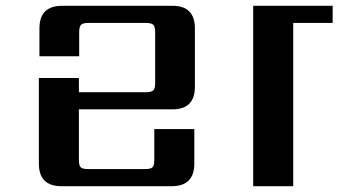

<svg xmlns="http://www.w3.org/2000/svg" viewBox="-20 -642 1167 662"><path d="M194 -622H575Q652 -622 652 -544V-343Q652 -265 575 -265H252V-91Q252 -72 258 -65.5Q264 -59 284 -59H480Q500 -59 506 -65.5Q512 -72 512 -91V-197H650V-78Q650 0 572 0H192Q114 0 114 -78V-373H252V-324H482Q502 -324 508.5 -330.5Q515 -337 515 -356V-531Q515 -550 508.5 -556.5Q502 -563 482 -563H285Q266 -563 259.5 -556.5Q253 -550 253 -531V-448H116V-544Q116 -622 194 -622ZM1127 -622V-563H991V0H853V-622Z"/></svg>

Font: Sarpanch SemiBold
Style: Regular
Weight: 600
Designer: Manushi Parikh (Devanagari and Latin), Jyotish Sonowal (Devanagari)
Foundry: Indian Type Foundry
Version: Version 2.004;PS 1.0;hotconv 1.0.78;makeotf.lib2.5.61930; tt